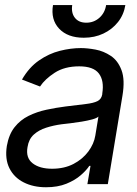

<svg xmlns="http://www.w3.org/2000/svg" viewBox="-20 -748 557 780"><path d="M167 12.7Q115.2 12.7 76.2 -7.1Q37.1 -26.9 18.3 -64.5Q-0.5 -102.1 7.8 -155.3Q16.1 -202.1 39.3 -231.4Q62.5 -260.7 96.2 -277.3Q129.9 -293.9 168.7 -302.2Q207.5 -310.5 246.1 -315.4Q296.9 -321.8 328.4 -325.4Q359.9 -329.1 376 -337.2Q392.1 -345.2 395.5 -365.2V-368.2Q403.8 -420.4 381.6 -449.5Q359.4 -478.5 301.8 -478.5Q242.2 -478.5 202.1 -452.4Q162.1 -426.3 142.6 -396.5L69.3 -424.8Q98.1 -474.6 138.4 -502.4Q178.7 -530.3 223.1 -541.5Q267.6 -552.7 308.6 -552.7Q335 -552.7 367.9 -546.6Q400.9 -540.5 429.9 -521.2Q459 -502 473.6 -463.1Q488.3 -424.3 477.5 -359.4L418 0H335L347.7 -74.2H342.8Q331.5 -56.6 308.3 -36.4Q285.2 -16.1 250 -1.7Q214.8 12.7 167 12.7ZM191.4 -62.5Q241.2 -62.5 278.6 -82Q315.9 -101.6 338.9 -132.6Q361.8 -163.6 367.2 -197.3L379.9 -274.4Q373.5 -268.1 354.7 -262.9Q335.9 -257.8 312.3 -253.9Q288.6 -250 266.1 -247.3Q243.7 -244.6 230.5 -243.2Q197.3 -238.8 167.5 -229.2Q137.7 -219.7 117.2 -201.2Q96.7 -182.6 91.8 -150.4Q84 -106.9 112.5 -84.7Q141.1 -62.5 191.4 -62.5ZM320.3 -594.7Q254.9 -594.7 220.2 -631.6Q185.5 -668.5 195.3 -727.5H273.4Q268.6 -695.8 284.2 -675.8Q299.8 -655.8 330.6 -655.8Q361.3 -655.8 383.8 -675.8Q406.2 -695.8 411.1 -727.5H489.3Q482.9 -688 459.2 -658.2Q435.5 -628.4 399.9 -611.6Q364.3 -594.7 320.3 -594.7Z"/></svg>

Font: Inter Tight
Style: Italic
Weight: 400
Italic angle: -9.39999°
Designer: Rasmus Andersson
Foundry: rsms
Version: Version 3.002